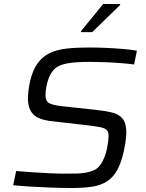

<svg xmlns="http://www.w3.org/2000/svg" viewBox="-20 -934 731 962"><path d="M340 8Q289 8 236 6Q183 4 134.5 1Q86 -2 46 -6L61 -77Q99 -74 142 -71Q185 -68 226.5 -66Q268 -64 298 -64Q335 -64 362 -64.5Q389 -65 410.5 -69Q432 -73 451 -81Q468 -89 481 -106Q494 -123 502.5 -144.5Q511 -166 515.5 -187.5Q520 -209 522 -226.5Q524 -244 524 -253Q524 -272 516 -281.5Q508 -291 485.5 -296Q463 -301 420 -306L238 -327Q169 -335 144.5 -363.5Q120 -392 120 -438Q120 -457 122.5 -478.5Q125 -500 130 -524Q143 -581 167.5 -615.5Q192 -650 228 -667.5Q264 -685 313 -690.5Q362 -696 424 -696Q468 -696 513 -694Q558 -692 598.5 -688.5Q639 -685 666 -680L652 -611Q621 -615 582.5 -618Q544 -621 505 -622.5Q466 -624 432 -624Q393 -624 363.5 -622Q334 -620 312 -615.5Q290 -611 273 -602Q256 -594 243.5 -577.5Q231 -561 223.5 -540.5Q216 -520 212 -498Q208 -476 208 -456Q208 -428 226 -417.5Q244 -407 290 -402L465 -383Q511 -378 544 -369.5Q577 -361 595 -338.5Q613 -316 613 -269Q613 -258 611.5 -244Q610 -230 607.5 -214Q605 -198 601 -180Q588 -119 567 -81.5Q546 -44 515 -24.5Q484 -5 441 1.5Q398 8 340 8ZM386 -773V-778L497 -914H582V-909L442 -773Z"/></svg>

Font: Saira SemiExpanded
Style: Italic
Weight: 400
Width: 6
Italic angle: -12°
Designer: Hector Gatti with collaboration of the Omnibus-Type team
Foundry: Omnibus-Type
Version: Version 1.101